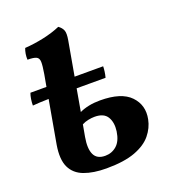

<svg xmlns="http://www.w3.org/2000/svg" viewBox="-131 -812 836 923"><g transform="rotate(-20 286.5 -350.5)"><path d="M257 9Q190 9 143.5 -8.5Q97 -26 77.5 -67Q58 -108 70 -180L109 -400Q59 -399 27 -396Q27 -412 29.5 -428.5Q32 -445 37 -458H119L130 -519Q137 -560 136.5 -579.5Q136 -599 123 -605.5Q110 -612 78 -612Q77 -626 79.5 -641.5Q82 -657 87 -669Q134 -672 183 -682.5Q232 -693 271 -710Q288 -698 294 -682.5Q300 -667 294 -633L263 -458H409Q409 -447 407 -432Q405 -417 401 -402Q360 -402 323 -402Q286 -402 253 -402L233 -288Q254 -298 280.5 -303.5Q307 -309 338 -309Q447 -309 493 -261Q539 -213 525 -144Q517 -103 488.5 -68Q460 -33 404 -12Q348 9 257 9ZM211 -168Q201 -111 215.5 -80.5Q230 -50 272 -50Q306 -50 331 -72Q356 -94 363 -142Q369 -186 351.5 -215Q334 -244 287 -244Q272 -244 254.5 -240.5Q237 -237 222 -229Z"/></g></svg>

Font: Vollkorn
Style: Bold Italic
Weight: 700
Italic angle: -11°
Designer: Friedrich Althausen
Foundry: Friedrich Althausen
Version: Version 5.000; ttfautohint (v1.8.3)